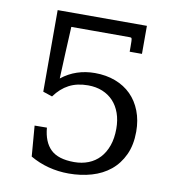

<svg xmlns="http://www.w3.org/2000/svg" viewBox="-75 -697 707 774"><g transform="rotate(10 279.0 -309.5)"><path d="M414.1 -534.7Q414.1 -548.8 413.8 -556.6Q413.6 -564.5 412.6 -568.1Q411.6 -571.8 409.2 -572.3Q406.7 -572.8 402.3 -572.8H165Q165 -572.8 164.3 -557.4Q163.6 -542 162.4 -518.6Q161.1 -495.1 159.9 -467.8Q158.7 -440.4 157.7 -416.7Q156.7 -393.1 156 -377Q155.3 -360.8 155.3 -359.9Q184.6 -383.3 219 -394.8Q253.4 -406.2 291.5 -406.2Q337.9 -406.2 375.7 -391.8Q413.6 -377.4 440.2 -350.8Q466.8 -324.2 481.4 -286.4Q496.1 -248.5 496.1 -202.1Q496.1 -147.5 477.3 -107.2Q458.5 -66.9 426.3 -40.5Q394 -14.2 350.3 -1.5Q306.6 11.2 256.8 11.2Q213.9 11.2 173.8 0.7Q133.8 -9.8 98.6 -30.3L88.4 -155.3L138.7 -155.8Q143.6 -97.7 174.3 -67.9Q205.1 -38.1 270.5 -38.1Q302.2 -38.1 328.9 -48.6Q355.5 -59.1 374.5 -79.6Q393.6 -100.1 404.3 -130.4Q415 -160.6 415 -199.7Q415 -234.9 405 -263.2Q395 -291.5 376.5 -311.3Q357.9 -331.1 331.8 -341.8Q305.7 -352.5 272.9 -352.5Q228 -352.5 195.1 -335.2Q162.1 -317.9 137.2 -283.2L99.1 -295.9V-629.9H464.4V-515.1H414.1Z"/></g></svg>

Font: Kameron
Style: Regular
Weight: 400
Version: Version 1.000